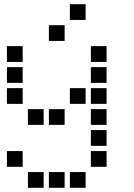

<svg xmlns="http://www.w3.org/2000/svg" viewBox="-20 -708 640 915"><path d="M314 -688Q313 -688 313 -688Q313 -688 313 -687V-614Q313 -613 313 -613Q313 -613 314 -613H387Q388 -613 388 -613Q388 -613 388 -614V-687Q388 -688 388 -688Q388 -688 387 -688ZM214 -588Q213 -588 213 -588Q213 -588 213 -587V-514Q213 -513 213 -513Q213 -513 214 -513H287Q288 -513 288 -513Q288 -513 288 -514V-587Q288 -588 288 -588Q288 -588 287 -588ZM14 -488Q13 -488 13 -488Q13 -488 13 -487V-414Q13 -413 13 -413Q13 -413 14 -413H87Q88 -413 88 -413Q88 -413 88 -414V-487Q88 -488 88 -488Q88 -488 87 -488ZM414 -488Q413 -488 413 -488Q413 -488 413 -487V-414Q413 -413 413 -413Q413 -413 414 -413H487Q488 -413 488 -413Q488 -413 488 -414V-487Q488 -488 488 -488Q488 -488 487 -488ZM14 -388Q13 -388 13 -388Q13 -388 13 -387V-314Q13 -313 13 -313Q13 -313 14 -313H87Q88 -313 88 -313Q88 -313 88 -314V-387Q88 -388 88 -388Q88 -388 87 -388ZM414 -388Q413 -388 413 -388Q413 -388 413 -387V-314Q413 -313 413 -313Q413 -313 414 -313H487Q488 -313 488 -313Q488 -313 488 -314V-387Q488 -388 488 -388Q488 -388 487 -388ZM14 -288Q13 -288 13 -288Q13 -288 13 -287V-214Q13 -213 13 -213Q13 -213 14 -213H87Q88 -213 88 -213Q88 -213 88 -214V-287Q88 -288 88 -288Q88 -288 87 -288ZM314 -288Q313 -288 313 -288Q313 -288 313 -287V-214Q313 -213 313 -213Q313 -213 314 -213H387Q388 -213 388 -213Q388 -213 388 -214V-287Q388 -288 388 -288Q388 -288 387 -288ZM414 -288Q413 -288 413 -288Q413 -288 413 -287V-214Q413 -213 413 -213Q413 -213 414 -213H487Q488 -213 488 -213Q488 -213 488 -214V-287Q488 -288 488 -288Q488 -288 487 -288ZM114 -188Q113 -188 113 -188Q113 -188 113 -187V-114Q113 -113 113 -113Q113 -113 114 -113H187Q188 -113 188 -113Q188 -113 188 -114V-187Q188 -188 188 -188Q188 -188 187 -188ZM214 -188Q213 -188 213 -188Q213 -188 213 -187V-114Q213 -113 213 -113Q213 -113 214 -113H287Q288 -113 288 -113Q288 -113 288 -114V-187Q288 -188 288 -188Q288 -188 287 -188ZM414 -188Q413 -188 413 -188Q413 -188 413 -187V-114Q413 -113 413 -113Q413 -113 414 -113H487Q488 -113 488 -113Q488 -113 488 -114V-187Q488 -188 488 -188Q488 -188 487 -188ZM414 -88Q413 -88 413 -88Q413 -88 413 -87V-14Q413 -13 413 -13Q413 -13 414 -13H487Q488 -13 488 -13Q488 -13 488 -14V-87Q488 -88 488 -88Q488 -88 487 -88ZM14 12Q13 12 13 12Q13 12 13 13V86Q13 87 13 87Q13 87 14 87H87Q88 87 88 87Q88 87 88 86V13Q88 12 88 12Q88 12 87 12ZM414 12Q413 12 413 12Q413 12 413 13V86Q413 87 413 87Q413 87 414 87H487Q488 87 488 87Q488 87 488 86V13Q488 12 488 12Q488 12 487 12ZM114 112Q113 112 113 112Q113 112 113 113V186Q113 187 113 187Q113 187 114 187H187Q188 187 188 187Q188 187 188 186V113Q188 112 188 112Q188 112 187 112ZM214 112Q213 112 213 112Q213 112 213 113V186Q213 187 213 187Q213 187 214 187H287Q288 187 288 187Q288 187 288 186V113Q288 112 288 112Q288 112 287 112ZM314 112Q313 112 313 112Q313 112 313 113V186Q313 187 313 187Q313 187 314 187H387Q388 187 388 187Q388 187 388 186V113Q388 112 388 112Q388 112 387 112Z"/></svg>

Font: Doto
Style: Bold
Weight: 700
Monospace: yes
Version: Version 1.000